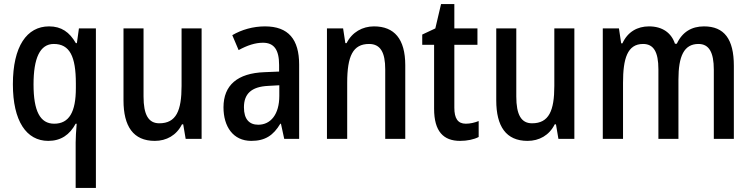

<svg xmlns="http://www.w3.org/2000/svg" viewBox="-20 -772 3676 939"><path d="M350 -75V147H449V-633H366L356 -561H351C320 -615 280 -643 220 -643C111 -643 43 -545 43 -360C43 -180 109 -83 216 -83C278 -83 321 -113 350 -167H355C352 -130 350 -98 350 -75ZM245 -167C176 -167 144 -229 144 -359C144 -487 175 -557 243 -557C321 -557 351 -496 351 -364V-341C351 -224 318 -167 245 -167Z M966 -633H868V-352C868 -231 842 -169 759 -169C706 -169 682 -211 682 -300V-633H584V-281C584 -154 632 -83 737 -83C794 -83 843 -110 870 -164H876L888 -93H966Z M1276 -643C1218 -643 1162 -627 1116 -600L1147 -527C1189 -550 1228 -563 1266 -563C1320 -563 1345 -529 1345 -454V-422L1273 -419C1142 -414 1073 -356 1073 -247C1073 -153 1120 -83 1209 -83C1277 -83 1317 -110 1351 -167H1354L1370 -93H1443V-456C1443 -579 1391 -643 1276 -643ZM1292 -352 1346 -355V-303C1346 -213 1304 -162 1243 -162C1200 -162 1173 -188 1173 -247C1173 -312 1208 -348 1292 -352Z M1809 -643C1753 -643 1702 -615 1675 -561H1669L1658 -633H1579V-93H1678V-367C1678 -498 1706 -557 1785 -557C1841 -557 1864 -515 1864 -433V-93H1962V-453C1962 -582 1908 -643 1809 -643Z M2258 -167C2219 -167 2202 -193 2202 -245V-553H2315V-633H2202V-752H2137L2109 -633L2045 -603V-553H2103V-240C2103 -129 2149 -83 2230 -83C2265 -83 2298 -90 2321 -102V-180C2301 -172 2279 -167 2258 -167Z M2789 -633H2691V-352C2691 -231 2665 -169 2582 -169C2529 -169 2505 -211 2505 -300V-633H2407V-281C2407 -154 2455 -83 2560 -83C2617 -83 2666 -110 2693 -164H2699L2711 -93H2789Z M3423 -643C3363 -643 3317 -616 3290 -558H3281C3264 -610 3221 -643 3154 -643C3098 -643 3050 -617 3024 -560H3018L3007 -633H2928V-93H3027V-367C3027 -485 3048 -557 3125 -557C3176 -557 3200 -519 3200 -433V-93H3298V-383C3298 -497 3325 -557 3396 -557C3447 -557 3471 -517 3471 -431V-93H3569V-450C3569 -581 3522 -643 3423 -643Z"/></svg>

Font: Noto Sans Kannada UI Condensed Medium
Style: Regular
Weight: 500
Width: 3
Designer: Jelle Bosma - Monotype Design Team
Foundry: Monotype Imaging Inc.
Version: Version 2.005